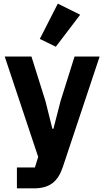

<svg xmlns="http://www.w3.org/2000/svg" viewBox="-20 -836 574 1056"><path d="M421 -755 298 -816 199 -622 287 -579ZM313 -280 274 -128H268L230 -280L153 -525H6L190 27L172 85H73V200H165C255 200 299 162 326 81L528 -525H390Z"/></svg>

Font: IBM Plex Thai Looped
Style: Bold
Weight: 700
Designer: Mike Abbink, Paul van der Laan, Pieter van Rosmalen, Ben Mitchell, Mark Frömberg
Foundry: Bold Monday
Version: Version 1.0